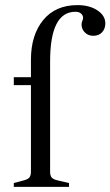

<svg xmlns="http://www.w3.org/2000/svg" viewBox="-20 -731 432 751"><path d="M34 -15 75 -26Q90 -30 95.5 -37.5Q101 -45 101 -60V-398H34V-429H101V-497Q101 -594 149 -652.5Q197 -711 283 -711Q330 -711 361 -690.5Q392 -670 392 -639Q392 -619 379.5 -605Q367 -591 345 -591Q325 -591 312 -604Q299 -617 299 -635Q299 -643 302 -649Q303 -651 304 -654.5Q305 -658 305 -661Q305 -671 297 -678Q289 -685 275 -685Q176 -685 176 -491V-59Q176 -45 181.5 -37.5Q187 -30 203 -26L250 -15V0H34Z"/></svg>

Font: Ibarra Real Nova
Style: Regular
Weight: 400
Designer: Jose Maria Ribagorda & Octavio Pardo
Foundry: Jose Maria Ribagorda
Version: Version 1.014